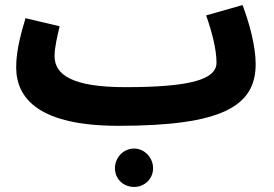

<svg xmlns="http://www.w3.org/2000/svg" viewBox="-20 -477 1084 760"><path d="M449 21C858 21 992 -56 992 -223C992 -296 966 -389 940 -457L796 -416C820 -348 837 -280 837 -229C837 -161 729 -132 475 -132C266 -132 196 -181 196 -255C196 -290 207 -334 216 -373L81 -405C66 -354 44 -281 44 -211C44 -84 139 21 449 21ZM511 263C552 263 586 231 586 189C586 147 552 111 511 111C468 111 435 147 435 189C435 231 468 263 511 263Z"/></svg>

Font: Noto Sans Arabic ExtBd
Style: Regular
Weight: 800
Designer: Monotype Design Team, Nadine Chahine, Nizar Qandah and Khaled Hosny
Foundry: Monotype Imaging Inc.
Version: Version 2.012